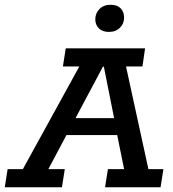

<svg xmlns="http://www.w3.org/2000/svg" viewBox="-51 -786 726 806"><path d="M-31 0 -19 -76H45L282 -507H213L225 -583H558L547 -507H478L572 -76H635L623 0H390L402 -76H470L441 -219H228L152 -76H221L209 0ZM266 -290H428L385 -506H381ZM406 -652Q379 -652 364 -667Q349 -682 349 -705Q349 -730 366.5 -748Q384 -766 414 -766Q441 -766 455.5 -751Q470 -736 470 -712Q470 -687 452.5 -669.5Q435 -652 406 -652Z"/></svg>

Font: Rokkitt SemiBold Medium
Style: Italic
Weight: 500
Italic angle: -9°
Version: Version 3.103